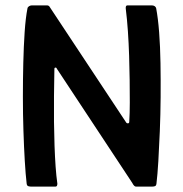

<svg xmlns="http://www.w3.org/2000/svg" viewBox="-20 -693 681 713"><path d="M448 -239Q450 -235 455 -235Q460 -235 460 -241Q462 -273 462 -312.5Q462 -352 461.5 -396Q461 -440 459.5 -486Q458 -532 455 -576.5Q452 -621 447 -661Q446 -673 453 -673H544Q550 -673 554.5 -670Q559 -667 560 -662Q567 -625 571 -572.5Q575 -520 576 -458Q577 -396 576.5 -331.5Q576 -267 573.5 -206Q571 -145 568 -94.5Q565 -44 561 -11Q560 -3 555 -1.5Q550 0 544 0H485Q478 0 471 -14L191 -438Q190 -442 186 -442Q182 -442 182 -437Q181 -386 180.5 -336.5Q180 -287 180.5 -240.5Q181 -194 182.5 -152Q184 -110 186.5 -74.5Q189 -39 193 -11Q193 0 186 0H96Q91 0 85.5 -1.5Q80 -3 79 -11Q75 -45 72 -96Q69 -147 67 -208Q65 -269 65 -333.5Q65 -398 66.5 -459.5Q68 -521 71.5 -573.5Q75 -626 82 -662Q83 -667 88 -670Q93 -673 98 -673H155Q162 -673 166 -665Z"/></svg>

Font: Glory SemiBold
Style: Regular
Weight: 600
Designer: Robert Leuschke
Foundry: Robert Leuschke
Version: Version 1.011